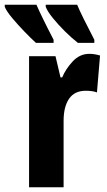

<svg xmlns="http://www.w3.org/2000/svg" viewBox="-68 -786 448 806"><path d="M307 -560Q317 -560 327.5 -558.5Q338 -557 352 -553L339 -398Q321 -405 292 -405Q245 -405 222 -371.5Q199 -338 199 -279V0H54V-550H165L186 -461H193Q208 -497 237.5 -528.5Q267 -560 307 -560ZM256 -766Q264 -746 283 -707.5Q302 -669 328 -619V-606H259Q231 -628 203.5 -655.5Q176 -683 154 -710Q132 -737 124 -757V-766ZM85 -766Q95 -743 113 -706Q131 -669 157 -619V-606H83Q62 -625 34.5 -653.5Q7 -682 -16.5 -710Q-40 -738 -48 -757V-766Z"/></svg>

Font: Noto Sans ExtraCondensed ExtraBold
Style: Regular
Weight: 800
Width: 2
Designer: Monotype Design Team
Foundry: Monotype Imaging Inc.
Version: Version 2.013; ttfautohint (v1.8.4.7-5d5b)